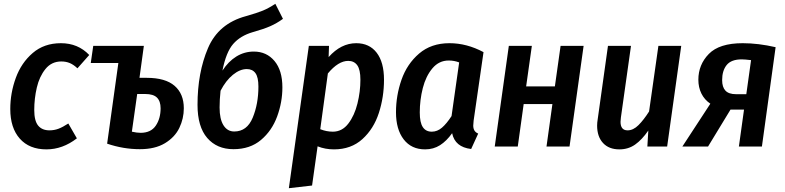

<svg xmlns="http://www.w3.org/2000/svg" viewBox="-20 -770 4127 1009"><path d="M449 -481 387 -411Q367 -430 347 -438.5Q327 -447 302 -447Q251 -447 219 -407.5Q187 -368 173.5 -310Q160 -252 160 -192Q160 -135 180.5 -110Q201 -85 240 -85Q265 -85 287.5 -93.5Q310 -102 339 -121L384 -43Q309 15 224 15Q134 15 84 -41.5Q34 -98 34 -197Q34 -281 63 -360.5Q92 -440 152 -491.5Q212 -543 300 -543Q390 -543 449 -481Z M946 -201Q946 -147 922.5 -98Q899 -49 847 -17.5Q795 14 715 14Q628 14 543 -15L602 -439H457L470 -529H736L713 -361H751Q849 -361 897.5 -319Q946 -277 946 -201ZM824 -201Q824 -238 805 -257Q786 -276 743 -276H701L673 -78Q699 -72 719 -72Q773 -72 798.5 -109.5Q824 -147 824 -201Z M1464 -311Q1464 -233 1436.5 -158Q1409 -83 1351.5 -34.5Q1294 14 1207 14Q1120 14 1069 -45Q1018 -104 1018 -219Q1018 -388 1073 -517Q1128 -646 1272 -685Q1332 -702 1362 -714.5Q1392 -727 1427 -750L1467 -671Q1434 -647 1399.5 -632Q1365 -617 1308 -601Q1243 -582 1205.5 -539Q1168 -496 1149 -399Q1180 -447 1222 -473Q1264 -499 1314 -499Q1381 -499 1422.5 -449.5Q1464 -400 1464 -311ZM1338 -315Q1338 -364 1322.5 -385.5Q1307 -407 1277 -407Q1241 -407 1204 -377Q1167 -347 1139 -293Q1134 -247 1134 -205Q1134 -144 1154.5 -111.5Q1175 -79 1211 -79Q1278 -79 1308 -151.5Q1338 -224 1338 -315Z M1603 -529H1709L1707 -470Q1772 -543 1852 -543Q1921 -543 1959.5 -493Q1998 -443 1998 -351Q1998 -260 1971 -176.5Q1944 -93 1884.5 -39Q1825 15 1735 15Q1689 15 1649 -1L1620 205L1498 219ZM1874 -351Q1874 -404 1857.5 -427Q1841 -450 1810 -450Q1758 -450 1703 -384L1663 -91Q1696 -78 1729 -78Q1778 -78 1810.5 -120.5Q1843 -163 1858.5 -226Q1874 -289 1874 -351Z M2521 -496 2469 -136Q2467 -116 2467 -110Q2467 -95 2473 -84.5Q2479 -74 2493 -68L2456 13Q2371 3 2356 -70Q2327 -29 2292.5 -7Q2258 15 2214 15Q2142 15 2101.5 -37.5Q2061 -90 2061 -180Q2061 -268 2090 -351Q2119 -434 2182.5 -488.5Q2246 -543 2342 -543Q2433 -543 2521 -496ZM2186 -179Q2186 -126 2202 -102Q2218 -78 2249 -78Q2278 -78 2302.5 -99Q2327 -120 2353 -160L2393 -442Q2367 -452 2338 -452Q2287 -452 2252.5 -411Q2218 -370 2202 -307.5Q2186 -245 2186 -179Z M2883 -223H2732L2701 0H2580L2654 -529H2775L2745 -316H2896L2926 -529H3047L2973 0H2852Z M3118 -110Q3118 -125 3121 -143L3175 -529H3296L3243 -153Q3241 -137 3241 -130Q3241 -85 3278 -85Q3308 -85 3335.5 -112.5Q3363 -140 3391 -184L3440 -529H3560L3486 0H3382L3387 -84Q3354 -36 3318 -10.5Q3282 15 3235 15Q3180 15 3149 -18.5Q3118 -52 3118 -110Z M4056 -522 3984 0H3863L3890 -194H3819L3701 0H3566L3713 -225Q3682 -246 3666 -278.5Q3650 -311 3650 -351Q3650 -430 3705 -486.5Q3760 -543 3883 -543Q3965 -543 4056 -522ZM3775 -349Q3775 -312 3792.5 -293.5Q3810 -275 3848 -275H3902L3927 -454Q3893 -458 3878 -458Q3823 -458 3799 -428.5Q3775 -399 3775 -349Z"/></svg>

Font: Fira Sans Condensed Medium
Style: Italic
Weight: 500
Width: 3
Italic angle: -8°
Designer: bBox Type GmbH & Carrois Corporate GbR & Edenspiekermann AG
Foundry: bBox Type GmbH & Carrois Corporate GbR & Edenspiekermann AG
Version: Version 4.301